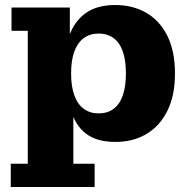

<svg xmlns="http://www.w3.org/2000/svg" viewBox="-20 -557 764 767"><path d="M441 10Q368 10 325 -22Q282 -54 264 -115Q246 -176 246 -264H234Q234 -349 255 -410Q276 -471 321.5 -504Q367 -537 440 -537Q511 -537 565 -505.5Q619 -474 649 -413Q679 -352 679 -263Q679 -176 649 -115Q619 -54 565.5 -22Q512 10 441 10ZM374 -104Q409 -104 433.5 -122Q458 -140 470.5 -176Q483 -212 483 -263Q483 -316 470.5 -351.5Q458 -387 433.5 -405Q409 -423 374 -423Q340 -423 315 -405Q290 -387 277 -351.5Q264 -316 264 -263Q264 -212 277 -176Q290 -140 315 -122Q340 -104 374 -104ZM23 190V97H91V-434H26V-527H259V-339L253 -264L273 -152V97H358V190Z"/></svg>

Font: Montagu Slab 24pt
Style: Bold
Weight: 700
Designer: Florian Karsten
Foundry: Florian Karsten
Version: Version 1.000